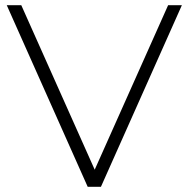

<svg xmlns="http://www.w3.org/2000/svg" viewBox="-20 -720 727 740"><path d="M681 -700 369 0H318L6 -700H62L345 -66L628 -700Z"/></svg>

Font: Idrija Light
Style: Regular
Weight: 300
Designer: Julieta Ulanovsky
Foundry: Julieta Ulanovsky
Version: Version 7.200